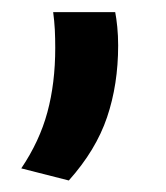

<svg xmlns="http://www.w3.org/2000/svg" viewBox="-20 -166 281 325"><path d="M175 -145.5Q177 -135.5 178.5 -120.5Q180 -105.5 180 -89Q180 -23 161.2 32.5Q142.5 88 96.5 139.5L16 119Q47 73 60.2 24Q73.5 -25 73.5 -85Q73.5 -101 72.8 -115.8Q72 -130.5 70 -145.5Z"/></svg>

Font: Anek Latin Expanded Medium
Style: Regular
Weight: 500
Width: 7
Designer: Yesha Goshar
Foundry: Ek Type
Version: Version 1.003